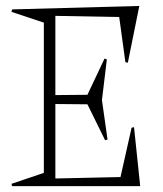

<svg xmlns="http://www.w3.org/2000/svg" viewBox="-20 -632 555 652"><path d="M19 -7.8 128.9 -44.9V-555.2L19 -591.8L21 -600.1L453.1 -611.8L414.1 -418.9L405.8 -420.9L384.8 -574.2L168 -578.1V-309.1L276.9 -310.1L335 -433.1L342.8 -430.2L326.2 -292L345.2 -158.2L336.9 -155.8L276.9 -277.8L168 -278.8V-25.9L389.2 -30.8L426.8 -198.2L435.1 -200.2L456.1 0H21Z"/></svg>

Font: Halibut Cnd Thin
Style: Regular
Weight: 250
Width: 3
Designer: Matteo Maggi
Foundry: Collletttivo
Version: Version 3.080 | FøM Fix